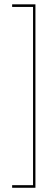

<svg xmlns="http://www.w3.org/2000/svg" viewBox="-20 -734 237 886"><path d="M36 132.5H143.5V-714H36V-702H132.5V120.5H36Z"/></svg>

Font: Anybody Thin
Style: Regular
Weight: 100
Designer: Tyler Finck
Foundry: Etcetera Type Company
Version: Version 1.114;gftools[0.9.25]